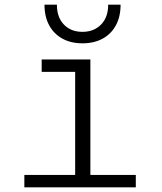

<svg xmlns="http://www.w3.org/2000/svg" viewBox="-20 -800 690 820"><path d="M301 0V-546H366V0ZM84 0V-53H560V0ZM158 -493V-546H333V-493ZM332 -615Q283 -615 246.5 -635Q210 -655 190 -692Q170 -729 170 -780H223Q223 -726 253 -695Q283 -664 332 -664Q381 -664 411.5 -695Q442 -726 442 -780H495Q495 -729 475 -692Q455 -655 418.5 -635Q382 -615 332 -615Z"/></svg>

Font: Azeret Mono ExtraLight
Style: Regular
Weight: 250
Designer: Martin Vácha
Foundry: Displaay
Version: Version 1.002